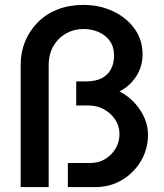

<svg xmlns="http://www.w3.org/2000/svg" viewBox="-20 -761 666 781"><path d="M64 0V-497Q64 -548 82 -592Q100 -636 133.5 -670Q167 -704 214 -722.5Q261 -741 319 -741Q385 -741 439.5 -715.5Q494 -690 527 -644.5Q560 -599 560 -540Q560 -509 549.5 -481Q539 -453 518 -429Q497 -405 466 -389Q503 -370 528.5 -341.5Q554 -313 568 -280.5Q582 -248 582 -212Q582 -155 553.5 -106.5Q525 -58 476.5 -29Q428 0 368 0H256V-98H347Q382 -98 408.5 -114.5Q435 -131 450.5 -157.5Q466 -184 466 -215Q466 -247 449.5 -273Q433 -299 404.5 -315.5Q376 -332 338 -332H290V-430H332Q369 -430 394 -443Q419 -456 431.5 -480Q444 -504 444 -535Q444 -570 427 -594Q410 -618 381.5 -630.5Q353 -643 319 -643Q281 -643 249 -625Q217 -607 197.5 -574Q178 -541 178 -495V0Z"/></svg>

Font: MuseoModerno SemiBold Medium
Style: Regular
Weight: 500
Version: Version 1.001